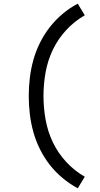

<svg xmlns="http://www.w3.org/2000/svg" viewBox="-20 -861 540 1042"><path d="M402 161 440 98Q384 66 339.5 18Q295 -30 267 -88.5Q239 -147 227.5 -211.5Q216 -276 216 -340Q216 -405 227.5 -469Q239 -533 267 -591.5Q295 -650 339.5 -698Q384 -746 440 -778L402 -841Q358 -818 319.5 -785.5Q281 -753 250.5 -714Q220 -675 197.5 -630Q175 -585 161.5 -537Q148 -489 142 -439.5Q136 -390 136 -340Q136 -290 142 -240.5Q148 -191 161.5 -143Q175 -95 197.5 -50Q220 -5 250.5 34Q281 73 319.5 105Q358 137 402 161Z"/></svg>

Font: Iosevka SS09
Style: Regular
Weight: 400
Monospace: yes
Designer: Belleve Invis
Foundry: Belleve Invis
Version: Version 5.2.1; ttfautohint (v1.8.3)